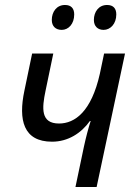

<svg xmlns="http://www.w3.org/2000/svg" viewBox="-20 -751 537 771"><path d="M396 -631C423 -631 447 -655 447 -693C447 -717 435 -731 410 -731C376 -731 357 -703 357 -671C357 -645 373 -631 396 -631ZM228 -631C255 -631 278 -655 278 -693C278 -717 266 -731 241 -731C207 -731 188 -703 188 -671C188 -645 204 -631 228 -631ZM283 0H368L482 -536H398L381 -455C347 -303 281 -255 217 -255C143 -255 148 -316 163 -387L194 -536H109L78 -387C53 -269 74 -182 189 -182C253 -182 306 -216 341 -265H344C335 -237 325 -199 317 -162Z"/></svg>

Font: Noto Sans SemiCondensed
Style: Italic
Weight: 400
Width: 4
Italic angle: -12°
Designer: Monotype Design Team
Foundry: Monotype Imaging Inc.
Version: Version 2.013